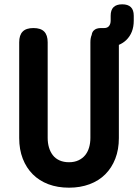

<svg xmlns="http://www.w3.org/2000/svg" viewBox="-20 -860 640 890"><path d="M69 -664Q69 -697 85 -713.5Q101 -730 135 -730Q169 -730 185 -713.5Q201 -697 201 -664V-221Q201 -197 207 -176.5Q213 -156 225 -140.5Q237 -125 256 -116.5Q275 -108 300 -108Q325 -108 344 -117Q363 -126 375 -141Q387 -156 393 -176.5Q399 -197 399 -221V-664Q399 -684 405 -698Q407 -712 415 -719Q426 -730 448 -730H463Q478 -730 485.5 -739.5Q493 -749 493 -765V-787Q493 -814 506.5 -827Q520 -840 546.5 -840Q573 -840 586.5 -827Q600 -814 600 -787V-764Q600 -708 565 -674Q550 -660 531 -652V-220Q531 -167 514.5 -124.5Q498 -82 468 -52Q438 -22 395 -6Q352 10 300 10Q247 10 204.5 -6Q162 -22 132 -52Q102 -82 85.5 -124.5Q69 -167 69 -220Z"/></svg>

Font: Maple Mono NL
Style: Bold
Weight: 700
Monospace: yes
Designer: subframe7536
Version: Version 7.000